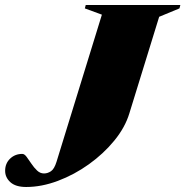

<svg xmlns="http://www.w3.org/2000/svg" viewBox="-84 -735 739 766"><path d="M432 -282.5Q415 -226.5 372 -174Q329 -121.5 270.8 -79.8Q212.5 -38 147.2 -13.5Q82 11 20.5 11Q-21.5 11 -42.5 -8Q-63.5 -27 -63.5 -53.5Q-63.5 -83 -43.8 -102Q-24 -121 5 -121Q13.5 -121 22.2 -109.2Q31 -97.5 41.2 -82Q51.5 -66.5 63.8 -54.8Q76 -43 91.5 -43Q106 -43 119.2 -51.8Q132.5 -60.5 141.5 -89.5L322.5 -676.5L254.5 -701.5L258 -715H635.5L632 -701.5L551 -668Z"/></svg>

Font: Newsreader Display ExtraBold
Style: Italic
Weight: 800
Italic angle: -17°
Designer: Hugues Gentile
Foundry: Production Type
Version: Version 1.001